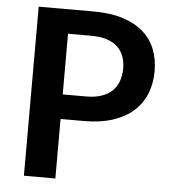

<svg xmlns="http://www.w3.org/2000/svg" viewBox="-52 -770 723 818"><g transform="rotate(5 309.5 -361.5)"><path d="M215 -254.5V0H80.5V-723H315.5Q388 -723 441 -706Q494 -689 528.5 -658.5Q563 -628 579.8 -585.5Q596.5 -543 596.5 -492.5Q596.5 -440 579 -396.2Q561.5 -352.5 526.5 -321Q491.5 -289.5 438.8 -272Q386 -254.5 315.5 -254.5ZM215 -359.5H315.5Q352.5 -359.5 380 -368.8Q407.5 -378 425.8 -395.2Q444 -412.5 453 -437.2Q462 -462 462 -492.5Q462 -521.5 453 -545Q444 -568.5 426 -585Q408 -601.5 380.5 -610.2Q353 -619 315.5 -619H215Z"/></g></svg>

Font: Lato
Style: Bold
Weight: 700
Designer: Lukasz Dziedzic
Foundry: tyPoland Lukasz Dziedzic
Version: Version 2.007; 2014-02-27